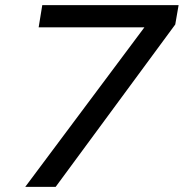

<svg xmlns="http://www.w3.org/2000/svg" viewBox="-20 -725 713 745"><path d="M78 0 571 -660 573 -619H130L144 -705H673L660 -630L196 0Z"/></svg>

Font: Nunito Sans 10pt SemiExpanded Medium
Style: Italic
Weight: 500
Width: 6
Italic angle: -9°
Designer: Vernon Adams
Foundry: Vernon Adams
Version: Version 3.101;gftools[0.9.27]